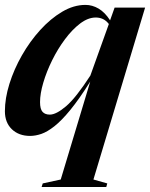

<svg xmlns="http://www.w3.org/2000/svg" viewBox="-23 -543 612 784"><path d="M225 190 345.5 -210Q300.5 -138.5 264.5 -94.5Q228.5 -50.5 199.2 -27.5Q170 -4.5 145.8 3.8Q121.5 12 100 12Q54 12 25.5 -15.2Q-3 -42.5 -3 -89Q-3 -141.5 15.5 -200.8Q34 -260 66.5 -317Q99 -374 141.2 -420.5Q183.5 -467 230.8 -495Q278 -523 326 -523Q354 -523 379.8 -507.8Q405.5 -492.5 426.5 -460L445 -512H569.5L358.5 190L415 206L411 220.5H147L151.5 206ZM140.5 -126Q140.5 -97.5 150.8 -86.2Q161 -75 180.5 -75Q206.5 -75 246.8 -109.2Q287 -143.5 346 -234.5L421.5 -445Q410 -459.5 396.8 -465.5Q383.5 -471.5 368 -471.5Q336.5 -471.5 304.2 -447Q272 -422.5 242.5 -383Q213 -343.5 190 -297Q167 -250.5 153.8 -205.5Q140.5 -160.5 140.5 -126Z"/></svg>

Font: Newsreader 72pt SemiBold
Style: Italic
Weight: 600
Italic angle: -17°
Designer: Hugues Gentile
Foundry: Production Type
Version: Version 1.003; ttfautohint (v1.8.3)